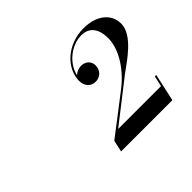

<svg xmlns="http://www.w3.org/2000/svg" viewBox="-109 -1070 770 770"><g transform="rotate(-45 276.5 -685.0)"><path d="M481 -457 506.5 -574H498.5L488.5 -529H245.5L420.5 -665.5C461.5 -696 553 -753.5 553 -819C553 -875 505.5 -913 433 -913C339.5 -913 271 -846.5 271 -776C271 -744.5 291 -726.5 316 -726.5C342 -726.5 362 -745.5 362 -773.5C362 -799 342 -813.5 319 -813.5C304.5 -813.5 290 -807 281 -797.5C293 -854.5 351.5 -899.5 406.5 -899.5C455.5 -899.5 475 -862 475 -815.5C475 -745.5 420.5 -673.5 362 -630L201 -506.5L190 -457Z"/></g></svg>

Font: Bodoni* 16pt Medium
Style: Italic
Weight: 500
Italic angle: -13°
Version: Version 2.3